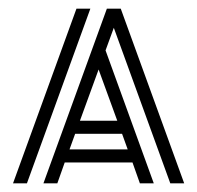

<svg xmlns="http://www.w3.org/2000/svg" viewBox="-20 -422 454 442"><path d="M80 0 226 -402H258L404 0H372L242 -358L223 -306L334 0H302L285 -48H129L112 0ZM10 0 156 -402H188L42 0ZM164 -144H250L207 -262ZM140 -78H274L261 -114H153Z"/></svg>

Font: Zen Tokyo Zoo
Style: Regular
Weight: 400
Designer: Yoshimichi Ohira
Foundry: A-1 Corp ZenFonts
Version: Version 1.002; ttfautohint (v1.8.3)